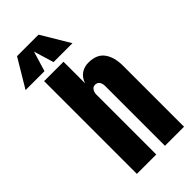

<svg xmlns="http://www.w3.org/2000/svg" viewBox="-422 -1179 1258 1258"><g transform="rotate(-45 207.0 -550.5)"><path d="M35.2 0V-859.4H214.8V-659.7Q229 -700.7 258.3 -720.5Q287.6 -740.2 326.7 -740.2Q402.8 -740.2 437.5 -692.4Q472.2 -644.5 472.2 -564V0H295.4V-552.7Q295.4 -576.7 285.4 -591.8Q275.4 -606.9 253.9 -606.9Q235.8 -606.9 225.3 -591.3Q214.8 -575.7 214.8 -554.2V0ZM-92.3 -903.8 25.4 -1100.6H224.6L342.3 -903.8H167L125 -1043L83 -903.8Z"/></g></svg>

Font: webenart
Style: Regular
Weight: 400
Designer: Vernon Adams
Foundry: Vernon Adams
Version: Version 2.116; ttfautohint (v1.8.3)